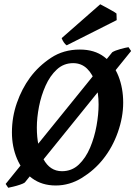

<svg xmlns="http://www.w3.org/2000/svg" viewBox="-20 -865 642 911"><path d="M602.1 -623 97.7 1Q91.3 5.9 75.4 11.2Q59.6 16.6 43.2 20.5Q26.9 24.4 19 25.9L6.8 7.8L512.7 -617.2Q526.4 -625.5 551.3 -632.3Q576.2 -639.2 589.8 -641.1ZM564.5 -377.9Q564.5 -309.1 539.1 -237.3Q513.7 -165.5 469.2 -109.9Q427.7 -57.6 368.9 -21.2Q310.1 15.1 244.6 15.1Q178.7 15.1 132.1 -19.3Q85.4 -53.7 61 -111.1Q36.6 -168.5 36.6 -236.8Q36.6 -309.6 60.1 -376.7Q83.5 -443.8 122.6 -497.1Q163.1 -551.8 222.2 -590.8Q281.2 -629.9 358.9 -629.9Q428.2 -629.9 473.9 -595.5Q519.5 -561 542 -503.9Q564.5 -446.8 564.5 -377.9ZM447.8 -369.1Q447.8 -424.3 433.8 -468.8Q419.9 -513.2 393.1 -539.3Q366.2 -565.4 327.1 -565.4Q282.2 -565.4 249.8 -535.4Q217.3 -505.4 196.3 -458.5Q175.3 -411.6 165 -358.9Q154.8 -306.2 154.8 -259.8Q154.8 -168.5 185.8 -110.6Q216.8 -52.7 273.9 -52.7Q320.8 -52.7 353.8 -84Q386.7 -115.2 407.5 -164.3Q428.2 -213.4 438 -268.1Q447.8 -322.8 447.8 -369.1ZM532.7 -800.8 533.7 -769.5 296.4 -649.9Q289.6 -654.3 283 -663.8Q276.4 -673.3 272.5 -684.1L455.6 -844.7Q462.4 -841.3 479 -832.3Q495.6 -823.2 511.7 -814.2Q527.8 -805.2 532.7 -800.8Z"/></svg>

Font: Gentium Plus
Style: Bold Italic
Weight: 700
Italic angle: -8°
Designer: Victor Gaultney, Annie Olsen, Iska Routamaa, Becca Hirsbrunner
Foundry: SIL International
Version: Version 6.101